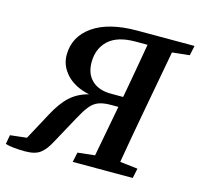

<svg xmlns="http://www.w3.org/2000/svg" viewBox="-127 -770 923 887"><g transform="rotate(15 334.5 -326.5)"><path d="M-28 0 -20 -44 59 -53 128 -181Q160 -242 196 -275Q232 -308 284 -321Q214 -336 175.5 -377Q137 -418 137 -470Q137 -558 212 -610.5Q287 -663 423 -663H697L687 -616L604 -607L549 -310Q537 -247 526 -183.5Q515 -120 504 -57L589 -47L579 0H292L302 -47L384 -56L430 -300H394Q358 -300 335 -291Q312 -282 294.5 -260Q277 -238 256 -199L184 -67Q163 -27 138.5 -8.5Q114 10 67 10Q6 10 -28 0ZM381 -350H439L440 -353Q452 -418 463.5 -483Q475 -548 486 -612H429Q342 -612 299.5 -572.5Q257 -533 257 -467Q257 -412 290 -381Q323 -350 381 -350Z"/></g></svg>

Font: Source Serif Pro SemiBold
Style: Italic
Weight: 600
Italic angle: -12°
Designer: Frank Grießhammer
Foundry: Adobe Systems Incorporated
Version: Version 3.001;hotconv 1.0.111;makeotfexe 2.5.65597